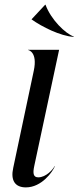

<svg xmlns="http://www.w3.org/2000/svg" viewBox="-20 -783 333 812"><path d="M123 -484.5 36 -73.5C24 -20 43.5 9.5 89.5 9.5C156.5 9.5 203 -57 212 -80H210.5C204.5 -66.5 174.5 -33 142 -33C122 -33 117.5 -47.5 125 -81.5L230 -572.5H98.5V-571.5C101 -571.5 139.5 -562.5 123 -484.5ZM172.5 -763H171L114.5 -702.5L113.5 -701C157.5 -669.5 235.5 -630.5 291.5 -627L293 -628C256.5 -640.5 195.5 -700 172.5 -763Z"/></svg>

Font: Beautique Display Italic
Style: Regular
Weight: 400
Italic angle: -12°
Designer: Nhat-Quang Ngo
Version: Version 1.100;Glyphs 3.2.3 (3260)